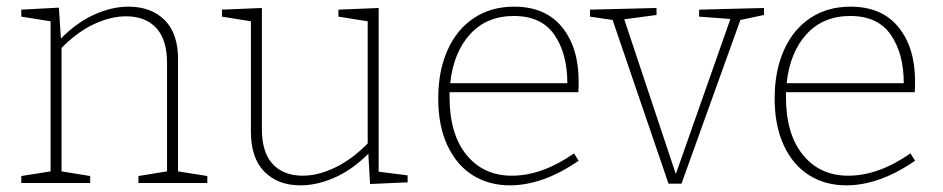

<svg xmlns="http://www.w3.org/2000/svg" viewBox="-20 -550 2833 577"><path d="M515 -35 603 -21V0H396V-21L482 -35V-361Q482 -431 449.5 -466Q417 -501 359 -501Q313 -501 262.5 -477.5Q212 -454 165 -406V-35L251 -21V0H44V-21L132 -35V-486L44 -500V-521L157 -527L163 -434Q210 -482 263 -506Q316 -530 366 -530Q435 -530 475.5 -489Q516 -448 515 -369Z M1118 -34 1205 -23V-2L1092 3L1087 -88Q1039 -40 986 -16.5Q933 7 883 7Q815 7 774.5 -34Q734 -75 734 -155V-486L647 -500V-521L767 -526V-162Q767 -92 799.5 -57Q832 -22 890 -22Q936 -22 987 -46.5Q1038 -71 1085 -119V-486L997 -500V-521L1118 -526Z M1705 -89 1719 -67Q1612 7 1512 7Q1449 7 1400.5 -23.5Q1352 -54 1324.5 -113Q1297 -172 1297 -254Q1297 -337 1325 -399.5Q1353 -462 1404.5 -496Q1456 -530 1525 -530Q1619 -530 1669 -468.5Q1719 -407 1719 -305Q1719 -288 1718 -273H1331V-258Q1331 -147 1382 -84.5Q1433 -22 1518 -22Q1609 -22 1705 -89ZM1333 -300H1685Q1685 -389 1646 -445.5Q1607 -502 1524 -502Q1443 -502 1393 -447.5Q1343 -393 1333 -300Z M2081 -521 2276 -526V-505L2205 -490L2028 2H1989L1821 -490L1753 -500V-521L1953 -526V-505L1856 -492L2011 -27L2175 -493L2081 -500Z M2716 -89 2730 -67Q2623 7 2523 7Q2460 7 2411.5 -23.5Q2363 -54 2335.5 -113Q2308 -172 2308 -254Q2308 -337 2336 -399.5Q2364 -462 2415.5 -496Q2467 -530 2536 -530Q2630 -530 2680 -468.5Q2730 -407 2730 -305Q2730 -288 2729 -273H2342V-258Q2342 -147 2393 -84.5Q2444 -22 2529 -22Q2620 -22 2716 -89ZM2344 -300H2696Q2696 -389 2657 -445.5Q2618 -502 2535 -502Q2454 -502 2404 -447.5Q2354 -393 2344 -300Z"/></svg>

Font: Bitter Pro ExtraLight
Style: Regular
Weight: 275
Designer: Sol Matas, and Bitter project Authors
Foundry: Sol Matas
Version: Version 1.010